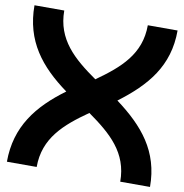

<svg xmlns="http://www.w3.org/2000/svg" viewBox="-84 -842 885 921"><g transform="rotate(10 358.5 -381.0)"><path d="M481 -381C614 -481 707 -588 707 -762H562C562 -621 472 -543 359 -463C246 -542 155 -621 155 -762H10C10 -588 99 -478 232 -381C100 -284 10 -172 10 0H155C155 -141 246 -220 359 -299C472 -219 562 -141 562 0H707C707 -174 614 -282 481 -381Z"/></g></svg>

Font: Swile Sans
Style: Bold
Weight: 700
Designer: Lord
Foundry: Lord
Version: Version 1.477;FEAKit 1.0